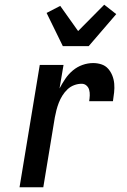

<svg xmlns="http://www.w3.org/2000/svg" viewBox="-20 -796 540 816"><path d="M63 0 149 -520H250L233 -420Q244 -441 257.5 -461Q271 -481 289.5 -496.5Q308 -512 330.5 -520Q353 -528 376 -528Q394 -528 411 -522.5Q428 -517 439.5 -504Q451 -491 457.5 -474.5Q464 -458 465.5 -440Q467 -422 465 -403.5Q463 -385 460 -366H359Q361 -378 361.5 -390.5Q362 -403 359 -414Q356 -425 347.5 -432.5Q339 -440 327 -440Q311 -440 295 -434Q279 -428 266.5 -416Q254 -404 245 -389.5Q236 -375 230 -359.5Q224 -344 220 -328.5Q216 -313 213 -297L164 0ZM247 -600 178 -741 236 -771 312 -664 423 -776 474 -736 357 -600Z"/></svg>

Font: Iosevka Semibold
Style: Italic
Weight: 600
Italic angle: -9°
Monospace: yes
Designer: Belleve Invis
Foundry: Belleve Invis
Version: Version 32.5.0; ttfautohint (v1.8.4)